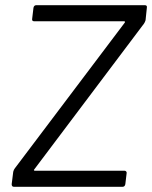

<svg xmlns="http://www.w3.org/2000/svg" viewBox="-20 -720 586 740"><path d="M25 -10 31 -58Q33 -66 37 -71L461 -633Q462 -634 461.5 -636Q461 -638 459 -638H112Q102 -638 104 -648L109 -690Q111 -700 120 -700H538Q548 -700 546 -690L541 -642Q539 -635 535 -629L112 -67Q110 -65 111 -63.5Q112 -62 114 -62H460Q464 -62 466.5 -59Q469 -56 468 -52L463 -10Q461 0 452 0H34Q25 0 25 -10Z"/></svg>

Font: Barlow
Style: Italic
Weight: 400
Italic angle: -7°
Designer: Jeremy Tribby
Foundry: Tribby Type
Version: Version 1.408